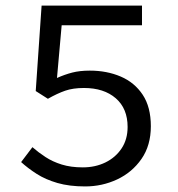

<svg xmlns="http://www.w3.org/2000/svg" viewBox="-20 -658 640 690"><path d="M285.8 12Q229.3 12 186.3 -0.4Q143.4 -12.9 111.9 -33.1Q80.4 -53.3 55.9 -75.5L96.5 -129.1Q118.1 -110.2 143.6 -93.6Q169.1 -76.9 201.9 -66.7Q234.8 -56.5 277.5 -56.5Q322.5 -56.5 359 -74.3Q395.5 -92.2 417 -124.7Q438.6 -157.2 438.6 -201.7Q438.6 -268 396 -304.9Q353.4 -341.8 281.7 -341.8Q242.3 -341.8 214.2 -332Q186 -322.2 152.1 -303L108.4 -330.8L129.5 -637.8H490.3V-567.1H201.6L184.8 -377.8Q212.4 -390.1 239.6 -397.2Q266.8 -404.2 302.8 -404.2Q364 -404.2 413.8 -382.9Q463.6 -361.6 492.9 -317.4Q522.1 -273.3 522.1 -204.4Q522.1 -135.3 488.5 -86.9Q454.9 -38.5 401 -13.2Q347.1 12 285.8 12Z"/></svg>

Font: Source Code Pro ExtraLight
Style: Regular
Weight: 200
Monospace: yes
Designer: Paul D. Hunt, Teo Tuominen
Foundry: Adobe
Version: Version 1.026;hotconv 1.1.0;makeotfexe 2.6.0